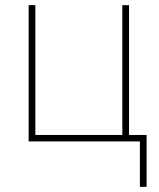

<svg xmlns="http://www.w3.org/2000/svg" viewBox="-20 -548 616 744"><path d="M522 176V0H91V-528H117V-25H454V-528H480V-25H548V176Z"/></svg>

Font: Noto Sans UI Thin
Style: Regular
Weight: 250
Designer: Monotype Design Team
Foundry: Monotype Imaging Inc.
Version: Version 1.001